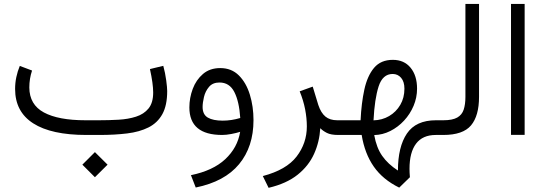

<svg xmlns="http://www.w3.org/2000/svg" viewBox="-20 -672 2712 956"><path d="M390.1 147.9 452.6 85.4 515.6 147.9 452.6 210.4ZM476.1 0H410.2Q235.4 0 145.3 -57.9Q55.2 -115.7 55.2 -229Q55.2 -259.3 61.3 -288.1Q67.4 -316.9 78.6 -343.8L139.6 -320.8Q126 -280.3 126 -236.3Q126.5 -150.9 198.5 -112.1Q270.5 -73.2 405.3 -73.2H472.7Q522 -73.2 570.1 -75.9Q618.2 -78.6 657.2 -91.1Q696.3 -103.5 719.5 -131.8Q742.7 -160.2 742.7 -211.4Q742.7 -254.9 726.6 -328.1L793 -344.2Q802.7 -309.1 807.6 -272.2Q812.5 -235.4 812.5 -218.8Q812.5 -147 788.3 -103.5Q764.2 -60.1 719.5 -37.6Q674.8 -15.1 613 -7.6Q551.3 0 476.1 0Z M1175.8 -15.6Q1157.7 -9.8 1132.1 -4.9Q1106.4 0 1086.4 0Q922.9 0 922.9 -137.2Q922.9 -184.6 939.7 -229.5Q956.5 -274.4 990.7 -303.7Q1024.9 -333 1076.7 -333Q1132.8 -333 1169.4 -296.4Q1206.1 -259.8 1224.1 -200.7Q1242.2 -141.6 1242.2 -73.7Q1242.2 58.6 1170.4 145.5Q1098.6 232.4 954.6 261.7L930.7 200.2Q1040.5 177.7 1101.6 120.6Q1162.6 63.5 1175.8 -15.6ZM1176.3 -84.5Q1170.9 -167 1146.7 -214.1Q1122.6 -261.2 1072.8 -261.2Q1039.1 -261.2 1020.8 -239.5Q1002.4 -217.8 995.6 -189Q988.8 -160.2 988.8 -139.6Q988.8 -101.6 1014.9 -86.4Q1041 -71.3 1088.9 -71.3Q1132.3 -71.3 1176.3 -84.5Z M1574.7 -33.7Q1570.8 34.2 1543.9 94Q1517.1 153.8 1461.9 198Q1406.7 242.2 1317.4 263.2L1288.6 204.6Q1405.8 173.8 1456.8 107.4Q1507.8 41 1507.8 -42.5Q1507.8 -83.5 1499.3 -127.7Q1490.7 -171.9 1472.2 -217.3L1537.1 -240.7L1564.9 -149.4Q1578.1 -109.9 1600.3 -91.6Q1622.6 -73.2 1659.2 -73.2H1678.2V0H1664.1Q1627.4 0 1607.4 -10.3Q1587.4 -20.5 1574.7 -33.7Z M1967.8 262.2Q1886.2 222.2 1841.1 157.5Q1795.9 92.8 1780.8 0H1658.7V-73.2H1775.4Q1779.3 -158.2 1794.2 -226.3Q1809.1 -294.4 1842.5 -334.2Q1876 -374 1936 -374Q1992.2 -374 2024.4 -334.7Q2056.6 -295.4 2056.6 -230.5Q2056.6 -186 2039.3 -145Q2022 -104 1991.9 -71.5Q1961.9 -39.1 1923.6 -19.8Q1885.3 -0.5 1843.3 0.5Q1854.5 63.5 1883.1 104.2Q1911.6 145 1961.4 177.2Q1961.4 59.1 2006.1 -7.1Q2050.8 -73.2 2150.9 -73.2H2167.5V0H2149.9Q2084.5 0 2051.8 43.2Q2019 86.4 2019 168.5Q2019 177.7 2019.5 188.7Q2020 199.7 2021 210.4ZM1839.8 -72.8Q1882.8 -73.7 1917.7 -94.2Q1952.6 -114.7 1973.1 -149.9Q1993.7 -185.1 1993.7 -230.5Q1993.7 -265.1 1977.3 -284.4Q1960.9 -303.7 1935.1 -303.7Q1885.3 -303.7 1865.2 -241.7Q1845.2 -179.7 1839.8 -72.8Z M2147.9 0V-73.2H2187.5Q2232.9 -73.2 2256.6 -86.7Q2280.3 -100.1 2288.8 -126.2Q2297.4 -152.3 2297.4 -189.5V-652.3H2365.2V-189.9Q2365.2 -95.2 2325.2 -47.6Q2285.2 0 2187 0Z M2524.4 -652.3H2592.3V-0.5H2524.4Z"/></svg>

Font: Vazir Light FD-WOL-UI
Style: Light-FD-WOL-UI
Weight: 300
Designer: Saber Rastikerdar
Foundry: Saber Rastikerdar
Version: Version 30.0.0